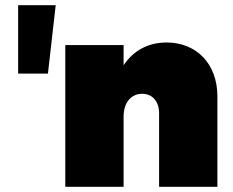

<svg xmlns="http://www.w3.org/2000/svg" viewBox="-20 -721 899 741"><path d="M50 -437H165L195 -701H50ZM623 -557C551 -557 494 -525 457 -469V-547H232V0H457V-271C457 -324 485 -359 529 -359C568 -359 594 -330 594 -284V0H819V-349C819 -475 738 -557 623 -557Z"/></svg>

Font: Montserrat-Arabic Black
Style: Regular
Weight: 900
Designer: Mohamed Gaber
Foundry: Kief Type Foundry
Version: Version 5.008;PS 005.008;hotconv 1.0.88;makeotf.lib2.5.64775